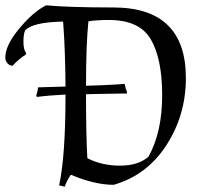

<svg xmlns="http://www.w3.org/2000/svg" viewBox="-120 -679 760 721"><path d="M-25 -566Q-32 -552 -32 -522Q-32 -492 -22 -481L-23 -474Q-48 -459 -73 -432Q-85 -433 -92.5 -442Q-100 -451 -100 -463Q-100 -509 -47.5 -572Q5 -635 53 -659Q138 -651 305 -651Q578 -651 578 -386Q578 -247 505 -134Q432 -21 307 15Q235 15 146 -23Q129 3 123 22L102 17Q126 -91 126 -324Q65 -321 19 -315L16 -319Q22 -339 23 -351L126 -354Q125 -495 117 -598Q6 -596 -25 -566ZM208 -85Q262 -57 331 -57Q400 -57 438 -91Q489 -184 489 -321Q489 -458 446.5 -531Q404 -604 289 -604Q243 -604 212 -599Q203 -512 203 -357L264 -359Q328 -362 348 -364Q352 -344 357 -333V-328L235 -326L203 -325Q203 -173 208 -85Z"/></svg>

Font: Almendra SC
Style: Regular
Weight: 400
Designer: Ana Sanfelippo
Foundry: Ana Sanfelippo
Version: Version 1.003